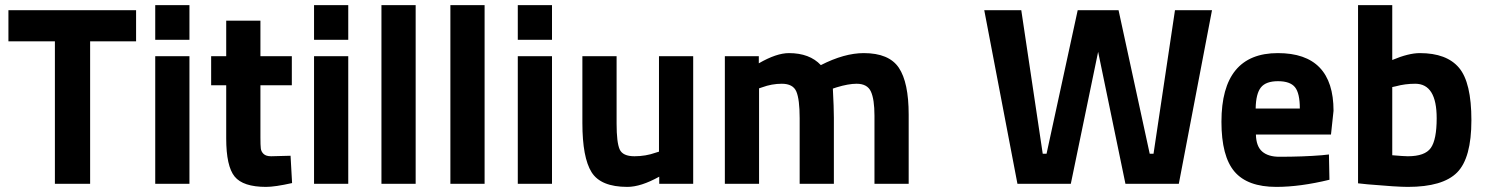

<svg xmlns="http://www.w3.org/2000/svg" viewBox="-20 -720 5821 752"><path d="M13 -558V-680H513V-558H333V0H195V-558Z M588 0V-500H722V0ZM588 -564V-700H722V-564Z M1123 -386H1000V-181Q1000 -151 1001.5 -138.5Q1003 -126 1012.5 -117Q1022 -108 1042 -108L1118 -110L1124 -3Q1057 12 1022 12Q932 12 899 -28.5Q866 -69 866 -178V-386H807V-500H866V-639H1000V-500H1123Z M1210 0V-500H1344V0ZM1210 -564V-700H1344V-564Z M1474 0V-700H1608V0Z M1744 0V-700H1878V0Z M2008 0V-500H2142V0ZM2008 -564V-700H2142V-564Z M2561 -500H2695V0H2562V-28Q2490 12 2437 12Q2333 12 2297 -45.5Q2261 -103 2261 -238V-500H2395V-236Q2395 -162 2407 -135Q2419 -108 2465 -108Q2509 -108 2548 -122L2561 -126Z M2953 0H2819V-500H2952V-472Q3021 -512 3070 -512Q3151 -512 3195 -465Q3287 -512 3363 -512Q3462 -512 3500.5 -454.5Q3539 -397 3539 -271V0H3405V-267Q3405 -331 3391 -361.5Q3377 -392 3335 -392Q3303 -392 3257 -378L3242 -373Q3246 -298 3246 -259V0H3112V-257Q3112 -331 3099 -361.5Q3086 -392 3042 -392Q3003 -392 2965 -378L2953 -374Z M3835 -680H3980L4064 -118H4079L4201 -680H4361L4483 -118H4498L4582 -680H4727L4597 0H4388L4281 -517L4174 0H3965Z M4991 -106Q5084 -106 5157 -112L5185 -115L5187 -16Q5072 12 4979 12Q4866 12 4815 -48Q4764 -108 4764 -243Q4764 -512 4985 -512Q5203 -512 5203 -286L5193 -193H4899Q4900 -147 4923.5 -126.5Q4947 -106 4991 -106ZM5071 -295Q5071 -355 5052 -378.5Q5033 -402 4985.5 -402Q4938 -402 4918.5 -377.5Q4899 -353 4898 -295Z M5541 -512Q5646 -512 5694.5 -454.5Q5743 -397 5743 -249Q5743 -101 5687 -44.5Q5631 12 5494 12Q5451 12 5337 2L5299 -2V-700H5433V-485Q5497 -512 5541 -512ZM5494 -108Q5561 -108 5584 -140.5Q5607 -173 5607 -257Q5607 -392 5523 -392Q5483 -392 5447 -382L5433 -379V-112Q5479 -108 5494 -108Z"/></svg>

Font: Titillium Web
Style: Bold
Weight: 700
Version: Version 1.001;PS 57.000;hotconv 1.0.70;makeotf.lib2.5.55311